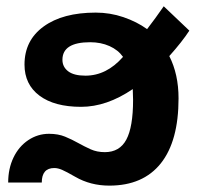

<svg xmlns="http://www.w3.org/2000/svg" viewBox="-20 -578 645 608"><path d="M498.5 -558.1 579.6 -481Q557.1 -446.3 516.1 -400.4Q545.4 -342.8 545.4 -266.6Q545.4 -131.3 489.3 -60.8Q433.1 9.8 326.2 9.8Q266.6 9.8 218.3 -18.1Q189.5 -34.7 176.3 -40.3Q163.1 -45.9 151.9 -45.9Q112.3 -45.9 112.3 0H5.9Q5.9 -43.9 22.7 -79.1Q39.6 -114.3 69.6 -134.3Q99.6 -154.3 135.3 -154.3Q164.1 -154.3 186 -145.3Q208 -136.2 227.5 -125.2Q247.1 -114.3 267.1 -105.2Q287.1 -96.2 312 -96.2Q358.9 -96.2 380.1 -136Q401.4 -175.8 401.4 -261.7L400.4 -295.9Q317.9 -239.7 236.8 -239.7Q152.3 -239.7 105 -275.1Q57.6 -310.5 57.6 -373.5Q57.6 -450.2 118.2 -494.1Q178.7 -538.1 283.2 -538.1Q328.6 -538.1 370.8 -523.7Q413.1 -509.3 445.8 -485.8Q472.2 -520 498.5 -558.1ZM177.7 -388.7Q177.7 -366.2 195.8 -352.3Q213.9 -338.4 250.5 -338.4Q317.4 -338.4 369.6 -397.9Q354 -419.9 326.7 -432.1Q299.3 -444.3 265.6 -444.3Q177.7 -444.3 177.7 -388.7Z"/></svg>

Font: Liberation Sans
Style: Bold
Weight: 700
Designer: Steve Matteson
Foundry: Ascender Corporation
Version: Version 2.1.5